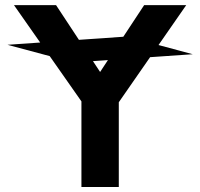

<svg xmlns="http://www.w3.org/2000/svg" viewBox="-20 -743 796 763"><path d="M745.9 -527.5 483.8 -597.9 9.8 -565 271.9 -494.7ZM303.6 0H452.1V-388.9H303.6ZM390.2 -247.5 720.1 -722.7H552.9L377.8 -457L202.7 -722.7H35.5L332.1 -299.4Z"/></svg>

Font: Giphurs SC
Style: Regular
Weight: 400
Version: Version 0.920